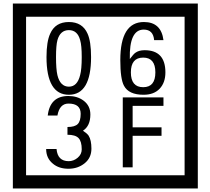

<svg xmlns="http://www.w3.org/2000/svg" viewBox="-20 -980 1195 1090"><path d="M1103 90H53V-960H1103ZM1028 15V-885H128V15ZM497 -656Q497 -442 371 -442Q244 -442 244 -656Q244 -744 265 -789Q294 -855 371 -855Q448 -855 477 -789Q497 -745 497 -656ZM444 -656Q444 -723 435 -752Q420 -809 371 -809Q322 -809 306 -752Q298 -723 298 -656Q298 -587 306 -553Q322 -488 371 -488Q419 -488 435 -554Q444 -587 444 -656ZM919 -569Q919 -511 886.5 -476.5Q854 -442 795 -442Q711 -442 684 -493Q663 -531 663 -639Q663 -855 797 -855Q895 -855 908 -752H855Q850 -812 796 -812Q713 -812 717 -645Q738 -673 748 -680Q768 -695 801 -695Q919 -695 919 -569ZM862 -569Q862 -653 793 -653Q723 -653 723 -569Q723 -485 793 -485Q862 -485 862 -569ZM499 -136Q499 -84 460.5 -53Q422 -22 369 -22Q314 -22 280 -51Q242 -82 242 -134H301Q307 -65 370 -65Q398 -65 421 -84.5Q444 -104 444 -132Q444 -177 426 -196Q408 -215 363 -215V-259Q405 -259 421.5 -276Q438 -293 438 -334Q438 -392 369 -392Q318 -392 306 -324H251Q264 -435 368 -435Q419 -435 454 -409Q493 -380 493 -330Q493 -265 451 -238Q475 -222 483 -210Q499 -185 499 -136ZM908 -379H733V-257H897V-209H733V-30H677V-427H908Z"/></svg>

Font: Unicode BMP Fallback SIL
Style: Regular
Weight: 400
Foundry: NRSI, SIL International
Version: Version 5.1 Based on Unicode 5.1